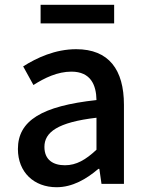

<svg xmlns="http://www.w3.org/2000/svg" viewBox="-20 -770 615 804"><path d="M217 14C283 14 342 -20 392 -63H396L405 0H499V-331C499 -478 436 -564 299 -564C211 -564 134 -528 77 -492L120 -414C167 -444 221 -470 279 -470C360 -470 383 -414 384 -351C155 -326 55 -265 55 -146C55 -49 122 14 217 14ZM252 -78C203 -78 166 -100 166 -155C166 -216 221 -258 384 -277V-143C339 -101 300 -78 252 -78ZM150 -672H458V-750H150Z"/></svg>

Font: Noto Sans CJK HK Medium
Style: Regular
Weight: 500
Designer: Ryoko NISHIZUKA 西塚涼子 (kana, bopomofo & ideographs); Paul D. Hunt (Latin, Greek & Cyrillic); Sandoll Communications 산돌커뮤니
Foundry: Adobe
Version: Version 2.004;hotconv 1.0.118;makeotfexe 2.5.65603